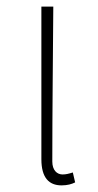

<svg xmlns="http://www.w3.org/2000/svg" viewBox="-20 -547 295 580"><path d="M166 13C184 13 197 9 207 4L200 -26C187 -22 179 -20 169 -20C152 -20 138 -33 138 -59C138 -217 140 -368 141 -527H105V-66C105 -10 128 13 166 13Z"/></svg>

Font: Genne Gothic ExtraLight
Style: Regular
Weight: 250
Designer: Ryoko NISHIZUKA (kana & ideographs); Paul D. Hunt (Latin, Greek & Cyrillic); Wenlong ZHANG (bopomofo); Sandoll Communica
Foundry: Adobe Systems Incorporated
Version: Version 1.004;PS 1.004;hotconv 16.6.51;makeotf.lib2.5.65220